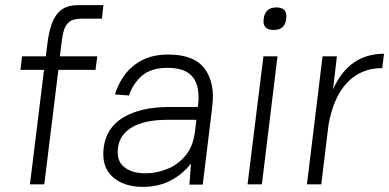

<svg xmlns="http://www.w3.org/2000/svg" viewBox="-20 -720 1520 750"><path d="M66 -500H159L165 -548Q170 -592 182 -626.5Q194 -661 218.5 -680.5Q243 -700 288 -700H384L378 -647H299Q265 -647 249.5 -633.5Q234 -620 228.5 -598Q223 -576 220 -550L214 -500H360L353 -447H208L153 0H97L152 -447H60Z M537 10Q464 10 420 -29Q376 -68 385 -143Q395 -222 463 -262Q531 -302 639 -302H753Q763 -378 735 -416.5Q707 -455 635 -455Q570 -455 534.5 -424Q499 -393 484 -347L429 -351Q441 -392 467.5 -428Q494 -464 536.5 -485.5Q579 -507 637 -507Q739 -507 780 -451Q821 -395 809 -302L772 1H720L726 -81Q694 -40 647 -15Q600 10 537 10ZM548 -43Q589 -43 631 -59Q673 -75 704 -111.5Q735 -148 742 -209L747 -252H635Q545 -252 496 -223Q447 -194 441 -143Q434 -93 464.5 -68Q495 -43 548 -43Z M1010 -646Q1015 -691 1060 -691Q1104 -691 1098 -646Q1093 -603 1049 -603Q1004 -603 1010 -646ZM1009 -500H1064L1003 0H947Z M1179 0 1240 -500H1296L1281 -371Q1343 -510 1480 -510L1473 -454Q1390 -454 1336 -397Q1282 -340 1263 -231L1235 0Z"/></svg>

Font: Haskoy Light
Style: Italic
Weight: 300
Designer: Ertekin Erdin
Foundry: Ertekin Erdin
Version: Version 2.000; ttfautohint (v1.8.4.7-5d5b)